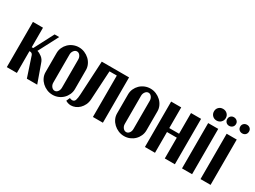

<svg xmlns="http://www.w3.org/2000/svg" viewBox="-45 -1244 2414 1816"><g transform="rotate(30 1162.5 -336.0)"><path d="M183 -218Q178 -230 169.5 -234.5Q161 -239 149 -239H146V-1H36V-495H146V-282H162L273 -495H323L210 -279Q234 -273 260.5 -252.5Q287 -232 298 -197L368 -1H255Z M535 -505Q568 -505 597.5 -492.5Q627 -480 649.5 -459Q672 -438 685 -410Q698 -382 698 -352V-143Q698 -112 685.5 -84Q673 -56 651.5 -35Q630 -14 601.5 -2Q573 10 540 10Q507 10 477.5 -2.5Q448 -15 425.5 -36Q403 -57 390 -84.5Q377 -112 377 -143V-352Q377 -383 389.5 -411Q402 -439 423.5 -460Q445 -481 474 -493Q503 -505 535 -505ZM538 -462Q518 -462 504 -443.5Q490 -425 490 -401V-94Q490 -69 504.5 -51Q519 -33 539 -33Q558 -33 571.5 -50.5Q585 -68 585 -94V-401Q585 -426 571 -444Q557 -462 538 -462Z M699 -46Q714 -39 727 -39Q751 -39 758.5 -62.5Q766 -86 768 -124L788 -495H1086V0H977V-452H897L879 -136Q877 -102 864 -75Q851 -48 831.5 -29Q812 -10 788 0Q764 10 741 10Q710 10 682 -7Z M1316 -505Q1349 -505 1378.5 -492.5Q1408 -480 1430.5 -459Q1453 -438 1466 -410Q1479 -382 1479 -352V-143Q1479 -112 1466.5 -84Q1454 -56 1432.5 -35Q1411 -14 1382.5 -2Q1354 10 1321 10Q1288 10 1258.5 -2.5Q1229 -15 1206.5 -36Q1184 -57 1171 -84.5Q1158 -112 1158 -143V-352Q1158 -383 1170.5 -411Q1183 -439 1204.5 -460Q1226 -481 1255 -493Q1284 -505 1316 -505ZM1319 -462Q1299 -462 1285 -443.5Q1271 -425 1271 -401V-94Q1271 -69 1285.5 -51Q1300 -33 1320 -33Q1339 -33 1352.5 -50.5Q1366 -68 1366 -94V-401Q1366 -426 1352 -444Q1338 -462 1319 -462Z M1655 -496V-270H1762V-496H1872V0H1762V-227H1655V0H1545V-496Z M1942 -619Q1942 -646 1960 -664Q1978 -682 2006 -682Q2034 -682 2052.5 -664Q2071 -646 2071 -619Q2071 -592 2052.5 -573.5Q2034 -555 2006 -555Q1978 -555 1960 -573.5Q1942 -592 1942 -619ZM2060 -495V0H1950V-495Z M2262 -495V0H2152V-495ZM2087 -619Q2087 -639 2100.5 -652Q2114 -665 2134 -665Q2154 -665 2168.5 -652Q2183 -639 2183 -619Q2183 -597 2168.5 -584Q2154 -571 2134 -571Q2114 -571 2100.5 -584Q2087 -597 2087 -619ZM2229 -619Q2229 -639 2243 -652Q2257 -665 2277 -665Q2298 -665 2311.5 -652Q2325 -639 2325 -619Q2325 -597 2311.5 -584Q2298 -571 2277 -571Q2257 -571 2243 -584Q2229 -597 2229 -619Z"/></g></svg>

Font: Moniqa ExtBd Paragraph
Style: Regular
Weight: 800
Designer: Rajesh Rajput
Foundry: Rajesh Rajput
Version: Version 1.000